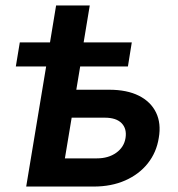

<svg xmlns="http://www.w3.org/2000/svg" viewBox="-20 -685 653 705"><path d="M38.1 -440.9 52.7 -529.3H463.9L449.7 -440.9ZM163.6 -529.3 186 -665H309.6L287.1 -529.3ZM222.7 -355.5H380.9Q446.3 -355.5 490 -333.5Q533.7 -311.5 553 -271.7Q572.3 -231.9 563 -178.7Q554.7 -125.5 522.7 -85.2Q490.7 -44.9 439.9 -22.5Q389.2 0 323.7 0H76.2L164.1 -529.3H289.1L218.3 -103.5H335.9Q377.9 -103.5 406.7 -124Q435.5 -144.5 440.9 -178.2Q446.3 -212.4 426.5 -232.7Q406.7 -252.9 364.7 -252.9H205.6Z"/></svg>

Font: Inter 24pt SemiBold
Style: Italic
Weight: 600
Italic angle: -9.3988°
Designer: Rasmus Andersson
Foundry: rsms
Version: Version 4.001;git-66647c0bb